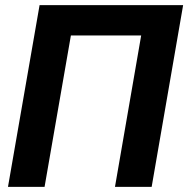

<svg xmlns="http://www.w3.org/2000/svg" viewBox="-20 -731 736 751"><path d="M696.3 -710.9H134.8L11.2 0H154.3L257.3 -592.3H532.2L429.7 0H573.2Z"/></svg>

Font: Roboto
Style: Bold Italic
Weight: 700
Italic angle: -12°
Designer: Google
Version: Version 2.137; 2017